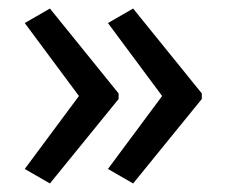

<svg xmlns="http://www.w3.org/2000/svg" viewBox="-20 -489 531 450"><path d="M453 -257 292 -59 233 -93 360 -264 233 -435 292 -469 453 -270ZM258 -257 97 -59 38 -93 165 -264 38 -435 97 -469 258 -270Z"/></svg>

Font: Noto Sans Tamil SemiCondensed
Style: Regular
Weight: 400
Width: 4
Designer: Jelle Bosma - Monotype Design Team
Foundry: Monotype Imaging Inc.
Version: Version 2.004; ttfautohint (v1.8.4.7-5d5b)